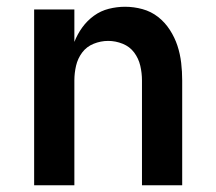

<svg xmlns="http://www.w3.org/2000/svg" viewBox="-20 -548 640 568"><path d="M81 0V-520H200V-424Q209 -447 223.5 -467Q238 -487 258 -501.5Q278 -516 302 -522Q326 -528 350 -528Q376 -528 401.5 -521Q427 -514 447.5 -498Q468 -482 482.5 -459.5Q497 -437 505 -412.5Q513 -388 516 -362Q519 -336 519 -310V0H400V-310Q400 -332 395 -353.5Q390 -375 377 -392.5Q364 -410 343 -418.5Q322 -427 300 -427Q278 -427 257 -418.5Q236 -410 223 -392.5Q210 -375 205 -353.5Q200 -332 200 -310V0Z"/></svg>

Font: Iosevka Extended
Style: Bold
Weight: 700
Width: 7
Monospace: yes
Designer: Belleve Invis
Foundry: Belleve Invis
Version: Version 32.5.0; ttfautohint (v1.8.4)